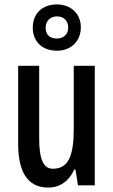

<svg xmlns="http://www.w3.org/2000/svg" viewBox="-20 -837 511 867"><path d="M237 -608C302 -608 345 -652 345 -714C345 -775 300 -817 237 -817C170 -817 128 -775 128 -712C128 -650 170 -608 237 -608ZM237 -663C203 -663 186 -682 186 -712C186 -742 207 -763 237 -763C270 -763 288 -742 288 -712C288 -682 267 -663 237 -663ZM408 -540H313V-256C313 -135 290 -75 219 -75C176 -75 157 -118 157 -210V-540H62V-188C62 -66 101 10 198 10C250 10 292 -19 315 -71H321L332 0H408Z"/></svg>

Font: Noto Sans Gurmukhi UI ExtraCondensed Medium
Style: Regular
Weight: 500
Width: 2
Designer: Jelle Bosma - Monotype Design Team
Foundry: Monotype Imaging Inc.
Version: Version 2.004